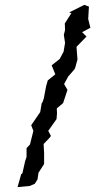

<svg xmlns="http://www.w3.org/2000/svg" viewBox="-20 -742 442 788"><path d="M326 -722 264 -691 273 -688 246 -646 247 -619 242 -599 247 -566 241 -530 225 -500 192 -474 207 -437 176 -412 169 -387 160 -339 155 -324 151 -318 145 -282 108 -228 117 -205 103 -149 89 -134V-98L83 -80L72 -31L67 -27L52 26L103 21L123 12L134 -6L138 -33L161 -69V-114L159 -151L183 -176L189 -184L178 -205L212 -253L214 -277L213 -297L239 -319L257 -373L243 -397L260 -428L286 -458L289 -465L298 -498L294 -549L295 -551L335 -592L317 -610L351 -628L342 -664L345 -715Z"/></svg>

Font: チョークS
Style: Regular
Weight: 400
Designer: [Stick] Fontworks Inc.
Foundry: [Stick] Fontworks Inc.
Version: Version 1.200;FEAKit 1.0